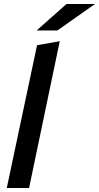

<svg xmlns="http://www.w3.org/2000/svg" viewBox="-20 -944 497 964"><path d="M14 0 166 -717 280 -737 126 0ZM164 -791 314 -924H457L268 -791Z"/></svg>

Font: Red Hat Text SemiBold
Style: Italic
Weight: 600
Italic angle: -12°
Designer: Pentagram, MCKL
Foundry: Pentagram, MCKL
Version: Version 1.023